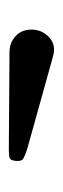

<svg xmlns="http://www.w3.org/2000/svg" viewBox="126 -972 142 435"><g transform="rotate(90 197.5 -755.0)"><path d="M100.5 -705Q78.5 -704.5 63 -718.2Q47.5 -732 47.5 -755Q47.5 -778.5 65.2 -795Q83 -811.5 110.5 -803L318.5 -745Q332.5 -740.5 339.5 -736.5Q346.5 -732.5 345 -719Q344 -707.5 338.5 -705.5Q333 -703.5 319.5 -703.5Z"/></g></svg>

Font: Besley* Condensed Semi
Style: Regular
Weight: 600
Width: 3
Designer: Owen Earl
Foundry: indestructible type*
Version: Version 3.000; ttfautohint (v1.8.3)